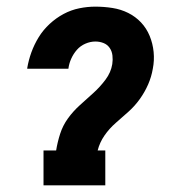

<svg xmlns="http://www.w3.org/2000/svg" viewBox="-20 -558 540 578"><path d="M111 0V-105H149Q153 -130 161 -155Q169 -180 184.5 -201.5Q200 -223 220.5 -241.5Q241 -260 261 -278Q281 -296 297.5 -318Q314 -340 318 -365Q320 -378 318.5 -391Q317 -404 310 -414Q303 -424 291.5 -428.5Q280 -433 267 -433Q252 -433 237 -426.5Q222 -420 211.5 -408Q201 -396 194.5 -381.5Q188 -367 186 -352Q186 -351 186 -351Q186 -351 186 -351H62Q62 -351 62 -351.5Q62 -352 62 -353Q66 -377 74.5 -400.5Q83 -424 96.5 -446Q110 -468 129.5 -486Q149 -504 171.5 -516Q194 -528 218.5 -533Q243 -538 267 -538Q293 -538 318.5 -534Q344 -530 366 -519Q388 -508 404.5 -490.5Q421 -473 430.5 -450Q440 -427 442.5 -401.5Q445 -376 440 -351Q436 -327 426 -304Q416 -281 401 -260Q386 -239 367 -222Q348 -205 328.5 -188Q309 -171 294.5 -150Q280 -129 274 -105H297V0Z"/></svg>

Font: Iosevka Curly Slab XBdObl
Style: Regular
Weight: 800
Italic angle: -9°
Monospace: yes
Designer: Belleve Invis
Foundry: Belleve Invis
Version: Version 11.1.0; ttfautohint (v1.8.3)